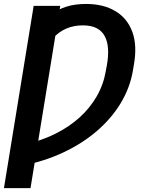

<svg xmlns="http://www.w3.org/2000/svg" viewBox="-28 -757 748 981"><path d="M279.8 -727.1 127.9 204.1H-7.8L144 -727.1ZM82 90.3 99.6 -19.5Q183.1 -38.1 253.7 -73Q324.2 -107.9 377.9 -156.2Q431.6 -204.6 466.3 -264.9Q501 -325.2 512.7 -395L518.6 -426.8Q526.4 -471.7 523.9 -508.5Q521.5 -545.4 507.3 -572Q493.2 -598.6 465.8 -613Q438.5 -627.4 395.5 -627.4Q348.6 -627.4 310.3 -610.8Q272 -594.2 243.9 -562.7Q215.8 -531.2 198.2 -485.8L231 -681.2Q264.2 -707.5 308.8 -722.2Q353.5 -736.8 411.6 -736.8Q500.5 -736.8 561.5 -700.2Q622.6 -663.6 648.2 -594Q673.8 -524.4 655.8 -424.8L650.9 -395Q635.7 -307.6 588.6 -229.7Q541.5 -151.9 467.3 -87.9Q393.1 -23.9 295.9 21.7Q198.7 67.4 82 90.3Z"/></svg>

Font: Inter 16pt SemiBold
Style: Italic
Weight: 600
Italic angle: -9.3988°
Version: Version 4.001;git-66647c0bb